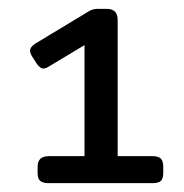

<svg xmlns="http://www.w3.org/2000/svg" viewBox="-20 -700 416 434"><path d="M65 -309V-323Q65 -347 90 -347H171V-598L91 -550Q83 -545 78 -545Q71 -545 63 -556L51 -575Q48 -581 48 -586Q48 -593 59 -601L180 -674Q189 -680 201 -680H221Q246 -680 246 -655V-347H325Q338 -347 343.5 -341.5Q349 -336 349 -323V-309Q349 -296 343.5 -291Q338 -286 325 -286H90Q77 -286 71 -291Q65 -296 65 -309Z"/></svg>

Font: Mitr Light
Style: Regular
Weight: 300
Designer: Thanarat Vachiruckul
Foundry: Cadson Demak
Version: Version 1.003